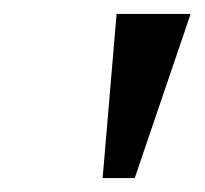

<svg xmlns="http://www.w3.org/2000/svg" viewBox="-20 -734 293 275"><path d="M173 -479H127L147 -714H253L173 -479Z"/></svg>

Font: NameLogos Serif
Style: Italic
Weight: 500
Version: Version 0.1